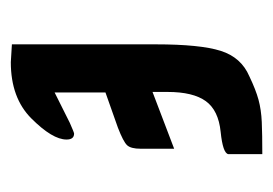

<svg xmlns="http://www.w3.org/2000/svg" viewBox="-95 -407 505 355"><g transform="rotate(90 157.5 -229.5)"><path d="M62 1V-265Q62 -347 74 -385Q86 -423 121 -438Q146 -450 164.5 -455Q183 -460 205.5 -461Q228 -462 265 -462V-399Q263 -389 224 -385Q184 -381 167 -357.5Q150 -334 150 -287V-259L255 -299V-237Q255 -219 248.5 -212Q242 -205 216 -195L151 -172V-78Q165 -85 179 -92Q193 -99 207 -106Q225 -114 227 -114Q238 -114 238 -100Q238 -74 199 -35Q161 3 95 3Z"/></g></svg>

Font: Pochaevsk
Style: Regular
Weight: 400
Version: Version 1.210; ttfautohint (v1.8.4.7-5d5b)